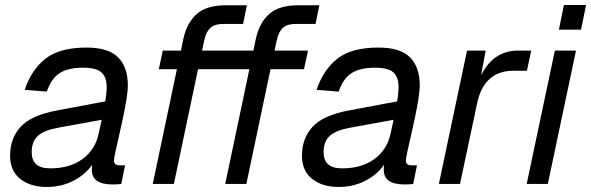

<svg xmlns="http://www.w3.org/2000/svg" viewBox="-20 -731 2349 763"><path d="M345 -58Q345 -67 346 -76Q319 -37 271.5 -12.5Q224 12 166 12Q101 12 60.5 -20Q20 -52 20 -112Q20 -181 62 -227Q104 -273 206 -292L398 -328Q401 -344 402.5 -359Q404 -374 404 -384Q404 -424 383.5 -443Q363 -462 310 -462Q250 -462 216.5 -440Q183 -418 166 -367L78 -374Q105 -454 161 -498Q217 -542 324 -542Q411 -542 449.5 -503Q488 -464 488 -392Q488 -370 482.5 -336Q477 -302 469 -263.5Q461 -225 452.5 -189Q444 -153 438.5 -127Q433 -101 433 -93Q433 -74 456 -74H477L462 0Q448 2 428 2Q387 2 366 -12Q345 -26 345 -58ZM106 -126Q106 -95 123.5 -78.5Q141 -62 180 -62Q258 -62 308.5 -99.5Q359 -137 372 -200Q374 -210 377.5 -224.5Q381 -239 384 -255L214 -224Q156 -214 131 -191.5Q106 -169 106 -126Z M587 0 683 -456H611L627 -530H699L709 -578Q723 -641 762 -675.5Q801 -710 877 -710H961L946 -636H868Q835 -636 817.5 -621.5Q800 -607 792 -572L783 -530H916L900 -456H767L671 0ZM875 0 971 -456H899L915 -530H987L997 -578Q1011 -641 1050 -675.5Q1089 -710 1165 -710H1249L1234 -636H1156Q1123 -636 1105.5 -621.5Q1088 -607 1080 -572L1071 -530H1204L1188 -456H1055L959 0Z M1505 -58Q1505 -67 1506 -76Q1479 -37 1431.5 -12.5Q1384 12 1326 12Q1261 12 1220.5 -20Q1180 -52 1180 -112Q1180 -181 1222 -227Q1264 -273 1366 -292L1558 -328Q1561 -344 1562.5 -359Q1564 -374 1564 -384Q1564 -424 1543.5 -443Q1523 -462 1470 -462Q1410 -462 1376.5 -440Q1343 -418 1326 -367L1238 -374Q1265 -454 1321 -498Q1377 -542 1484 -542Q1571 -542 1609.5 -503Q1648 -464 1648 -392Q1648 -370 1642.5 -336Q1637 -302 1629 -263.5Q1621 -225 1612.5 -189Q1604 -153 1598.5 -127Q1593 -101 1593 -93Q1593 -74 1616 -74H1637L1622 0Q1608 2 1588 2Q1547 2 1526 -12Q1505 -26 1505 -58ZM1266 -126Q1266 -95 1283.5 -78.5Q1301 -62 1340 -62Q1418 -62 1468.5 -99.5Q1519 -137 1532 -200Q1534 -210 1537.5 -224.5Q1541 -239 1544 -255L1374 -224Q1316 -214 1291 -191.5Q1266 -169 1266 -126Z M1724 0 1836 -530H1910L1892 -432Q1941 -530 2039 -530H2091L2074 -450H2022Q1903 -450 1876 -320L1808 0Z M2073 0 2185 -530H2269L2157 0ZM2201 -613 2221 -711H2309L2289 -613Z"/></svg>

Font: Geist Regular
Style: Italic
Weight: 400
Italic angle: -12°
Designer: Basement.studio, Andrés Briganti, Mateo Zaragoza
Foundry: Basement.studio, Vercel, Andrés Briganti, Guido Ferreyra, Mateo Zaragoza
Version: Version 1.500; ttfautohint (v1.8.4.7-5d5b)